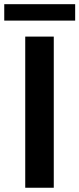

<svg xmlns="http://www.w3.org/2000/svg" viewBox="-42 -883 373 903"><path d="M210.9 -710.9V0H76.7V-710.9ZM311.5 -863.3V-786.1H-22V-863.3Z"/></svg>

Font: Vazirmatn UI FD SemiBold
Style: Regular
Weight: 600
Designer: Saber Rastikerdar
Foundry: Saber Rastikerdar
Version: Version 33.003